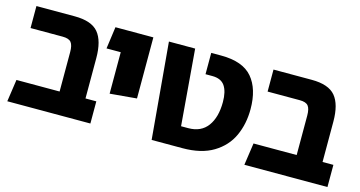

<svg xmlns="http://www.w3.org/2000/svg" viewBox="-65 -832 2054 1096"><g transform="rotate(15 962.0 -284.0)"><path d="M509 -131V0H18L37 -131H292V-364Q292 -404 278.5 -421Q265 -438 228 -438H38V-568H264Q364 -568 404.5 -519.5Q445 -471 445 -369V-131Z M571 -438H487L505 -568H729V-207L571 -193Z M821 -568H976L1013 -119H1055Q1131 -119 1169.5 -171.5Q1208 -224 1208 -314Q1208 -376 1185.5 -409Q1163 -442 1111 -442H1071V-568H1130Q1258 -568 1314.5 -501.5Q1371 -435 1371 -315Q1371 -228 1338.5 -157Q1306 -86 1235 -43Q1164 0 1053 0H871Z M1910 -131V0H1419L1438 -131H1693V-364Q1693 -404 1679.5 -421Q1666 -438 1629 -438H1439V-568H1665Q1765 -568 1805.5 -519.5Q1846 -471 1846 -369V-131Z"/></g></svg>

Font: FiraGOUPP
Style: Bold
Weight: 700
Designer: bBox Type
Foundry: bBox Type GmbH
Version: Version 1.001